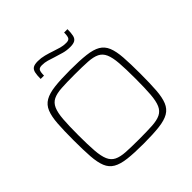

<svg xmlns="http://www.w3.org/2000/svg" viewBox="-227 -1097 1298 1298"><g transform="rotate(-45 422.0 -448.0)"><path d="M422 8Q331 8 272 1Q213 -6 178.5 -26Q144 -46 128 -85Q112 -124 107.5 -187Q103 -250 103 -344Q103 -438 107.5 -501Q112 -564 128 -603Q144 -642 178.5 -662Q213 -682 272 -689Q331 -696 422 -696Q513 -696 572.5 -689Q632 -682 666 -662Q700 -642 716 -603Q732 -564 736.5 -501Q741 -438 741 -344Q741 -250 736.5 -187Q732 -124 716 -85Q700 -46 666 -26Q632 -6 572.5 1Q513 8 422 8ZM422 -35Q498 -35 547.5 -38Q597 -41 626.5 -55.5Q656 -70 670.5 -103Q685 -136 689.5 -194Q694 -252 694 -344Q694 -436 689.5 -494Q685 -552 670.5 -585Q656 -618 626.5 -632.5Q597 -647 547.5 -650Q498 -653 422 -653Q346 -653 296.5 -650Q247 -647 217.5 -632.5Q188 -618 173.5 -585Q159 -552 154.5 -494Q150 -436 150 -344Q150 -252 154.5 -194Q159 -136 173.5 -103Q188 -70 217.5 -55.5Q247 -41 296.5 -38Q346 -35 422 -35ZM239 -794Q239 -830 244 -852Q249 -874 264 -883.5Q279 -893 310 -893Q341 -893 371.5 -885Q402 -877 434 -866Q458 -858 482 -851Q506 -844 533 -844Q559 -844 566 -857.5Q573 -871 573 -904H605Q605 -868 600 -846Q595 -824 579.5 -814.5Q564 -805 534 -805Q499 -805 469.5 -813.5Q440 -822 408 -832Q384 -840 360.5 -847Q337 -854 310 -854Q285 -854 278 -840.5Q271 -827 271 -794Z"/></g></svg>

Font: Saira Expanded ExtraLight
Style: Regular
Weight: 250
Width: 7
Designer: Hector Gatti with collaboration of the Omnibus-Type team
Foundry: Omnibus-Type
Version: Version 1.101